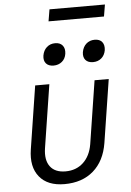

<svg xmlns="http://www.w3.org/2000/svg" viewBox="-63 -1010 726 1066"><g transform="rotate(-5 300.0 -477.0)"><path d="M253 10Q159 10 113.5 -46Q68 -102 83 -198L138 -550H217L162 -198Q152 -133 179 -96.5Q206 -60 265 -60Q324 -60 363.5 -96.5Q403 -133 414 -198L469 -550H548L493 -198Q477 -99 414.5 -44.5Q352 10 253 10ZM470 -651Q442 -651 428 -667Q414 -683 418 -711Q423 -740 442 -757Q461 -774 489 -774Q517 -774 530.5 -757Q544 -740 540 -711Q535 -683 516 -667Q497 -651 470 -651ZM250 -651Q222 -651 208 -667Q194 -683 198 -711Q203 -740 222 -757Q241 -774 269 -774Q296 -774 310 -757Q324 -740 320 -711Q316 -683 296.5 -667Q277 -651 250 -651ZM243 -898 254 -964H563L552 -898Z"/></g></svg>

Font: JetBrains Mono NL Light
Style: Italic
Weight: 300
Italic angle: -9°
Designer: Philipp Nurullin, Konstantin Bulenkov
Foundry: JetBrains
Version: Version 2.304; ttfautohint (v1.8.4.7-5d5b)